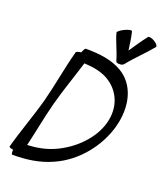

<svg xmlns="http://www.w3.org/2000/svg" viewBox="-197 -1212 1172 1388"><g transform="rotate(20 389.0 -518.5)"><path d="M605 -843C658 -910 723 -969 777 -1036C783 -1044 770 -1061 748 -1074C727 -1087 704 -1092 698 -1084C662 -1039 631 -991 599 -944C592 -991 587 -1039 575 -1084C572 -1092 548 -1087 520 -1074C492 -1061 471 -1044 473 -1036C491 -969 524 -910 542 -843C545 -833 556 -828 570 -830C583 -828 597 -833 605 -843ZM244 -800C208 -667 187 -533 152 -400C116 -267 65 -133 29 0C27 7 41 13 61 15C58 36 61 51 68 51C168 51 270 40 371 -6C536 -79 659 -236 703 -400C747 -564 709 -721 583 -794C505 -840 406 -851 306 -851C299 -851 290 -836 283 -815C262 -813 245 -807 244 -800ZM223 -400C254 -516 296 -632 331 -748C398 -745 463 -734 515 -704C617 -645 668 -531 632 -400C596 -269 480 -155 347 -96C279 -66 211 -55 144 -52C172 -168 192 -284 223 -400Z"/></g></svg>

Font: Nupuram Medium Oblique
Style: Regular
Weight: 500
Designer: Santhosh Thottingal (santhosh.thottingal@gmail.com)
Foundry: SMC
Version: Version 1.000